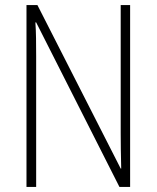

<svg xmlns="http://www.w3.org/2000/svg" viewBox="-20 -734 615 754"><path d="M491 0H449L122 -646H119Q121 -616 121.5 -584.5Q122 -553 122 -512V0H84V-714H127L454 -72H456Q455 -108 454.5 -146Q454 -184 454 -211V-714H491Z"/></svg>

Font: Noto Sans Khmer UI Condensed ExtraLight
Style: Regular
Weight: 200
Width: 3
Designer: Danh Hong and the Monotype Design Team
Foundry: Monotype Imaging Inc.
Version: Version 2.002; ttfautohint (v1.8.4.7-5d5b)